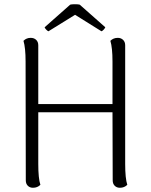

<svg xmlns="http://www.w3.org/2000/svg" viewBox="-20 -878 713 908"><path d="M582 -4Q568 10 547 10Q532 10 522.5 0.5Q513 -9 513 -25L512 -347H161V-103Q161 -34 171 -4Q157 10 136 10Q121 10 111.5 0.5Q102 -9 102 -25L101 -587Q101 -652 91 -685Q105 -699 125 -699Q141 -699 151 -689.5Q161 -680 161 -664V-386H512V-587Q512 -652 502 -685Q516 -699 537 -699Q552 -699 562 -689.5Q572 -680 572 -664V-103Q572 -34 582 -4ZM478 -749Q476 -744 470.5 -738Q465 -732 460 -730L335 -808L209 -730Q204 -732 198 -738.5Q192 -745 191 -749L312 -856Q318 -858 334 -858Q351 -858 357 -856Z"/></svg>

Font: Arima Madurai Light
Style: Regular
Weight: 300
Designer: Joana Correia and Natanael Gama
Foundry: NDISCOVER
Version: Version 1.020